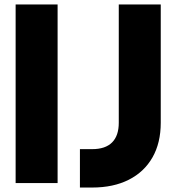

<svg xmlns="http://www.w3.org/2000/svg" viewBox="-20 -820 790 860"><path d="M50 0V-800H238V0ZM393 20H338V-152H393Q452 -152 482 -182Q512 -212 512 -270V-800H700V-270Q700 -180 663 -115Q626 -50 557 -15Q488 20 393 20Z"/></svg>

Font: Martian Mono SemiExpanded ExtraBold
Style: Regular
Weight: 800
Width: 6
Designer: Roman Shamin
Foundry: Evil Martians
Version: Version 1.000